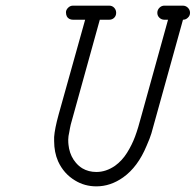

<svg xmlns="http://www.w3.org/2000/svg" viewBox="-20 -641 694 681"><path d="M239 -571Q232 -571 226 -574Q220 -577 217 -583Q214 -589 214 -597.5Q214 -606 221.5 -613.5Q229 -621 239 -621H367Q378 -621 385 -613.5Q392 -606 392 -595.5Q392 -585 385 -578Q378 -571 367 -571H334Q233 -208 231 -199.5Q229 -191 228 -185.5Q227 -180 226 -174Q222 -157 222 -145.5Q222 -134 223 -127Q224 -120 225 -114Q231 -85 249 -64Q259 -52 272 -44Q294 -31 322 -31Q356 -31 388 -53Q413 -71 430.5 -99Q448 -127 459 -156.5Q470 -186 482 -232L576 -571H563Q553 -571 545.5 -578Q538 -585 538 -595.5Q538 -606 545.5 -613.5Q553 -621 563 -621H628Q639 -621 646.5 -613.5Q654 -606 654 -595.5Q654 -585 646 -578Q639 -571 629 -571Q522 -185 517 -168Q512 -151 500 -124Q469 -49 417 -12Q372 20 322 20Q280 20 246 -1Q206 -25 186 -69Q172 -101 172 -141V-155Q174 -184 188 -235L282 -571Z"/></svg>

Font: TT2020Base
Style: Italic
Weight: 400
Italic angle: -15°
Version: Version 0.2.000